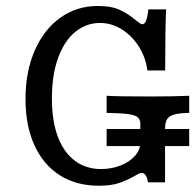

<svg xmlns="http://www.w3.org/2000/svg" viewBox="-20 -602 645 634"><path d="M64.2 -275.2Q64.2 -364.8 94.4 -434.5Q124.5 -504.2 178.8 -543.2Q233.1 -582.3 303.3 -582.3Q348.3 -582.3 376.4 -569Q404.5 -555.7 429 -534.7Q435.5 -529.9 440.9 -525.9Q446.3 -521.8 450.3 -521.8Q457.6 -521.8 462.5 -534.3Q467.4 -546.7 469.8 -571H528.6Q527 -541.2 526.2 -491.6Q525.4 -442 525.4 -369.4H466.5Q461.9 -410.2 439.5 -446.5Q417.1 -482.8 383 -504.5Q348.8 -526.2 310.4 -526.2Q264.3 -526.2 228.2 -496.4Q192.1 -466.7 171.8 -410.5Q151.4 -354.2 151.4 -277.6Q151.4 -202.2 171.2 -150Q191.1 -97.8 227.7 -70.8Q264.3 -43.8 313 -43.8Q348.3 -43.8 378.2 -55.6Q408 -67.3 425.7 -87.4Q443.4 -107.4 443.4 -130.7V-192.5Q443.4 -206.9 435.1 -214.4Q426.9 -222 403.6 -225.2Q380.3 -228.5 332.1 -229.3V-285.8Q364 -283.4 475.9 -283.4Q554.7 -283.4 604.7 -285.8V-229.3Q571.4 -228.5 554.8 -223.7Q538.3 -219 531.6 -208.1Q525 -197.3 525 -176.1V0H468.4Q467.4 -13.1 461.7 -22Q456 -31 448.2 -31Q443.8 -31 437.5 -28.1Q431.3 -25.2 424.3 -20.8Q399.8 -6.8 373.3 2.3Q346.8 11.3 305.9 11.3Q231.9 11.3 177.3 -23.4Q122.8 -58.2 93.5 -122.8Q64.2 -187.3 64.2 -275.2ZM332.1 -176.1H604.7V-119.7H332.1Z"/></svg>

Font: Playfair Micro SmCond SmLight
Style: Regular
Weight: 360
Width: 4
Designer: Claus Eggers Sørensen
Foundry: Claus Eggers Sørensen
Version: Version 2.100;Glyphs 3.2 (3219)